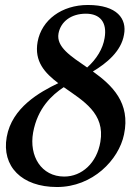

<svg xmlns="http://www.w3.org/2000/svg" viewBox="-20 -735 550 771"><path d="M209 16C352 16 457 -93 478 -195C505 -322 430 -393 353 -448C408 -481 467 -529 478 -596C490 -659 451 -715 333 -715C228 -715 147 -655 131 -567C117 -488 160 -442 214 -401C139 -365 28 -303 7 -185C-14 -67 67 16 209 16ZM113 -203C131 -301 188 -353 236 -385C314 -330 403 -280 383 -165C369 -81 309 -26 238 -26C146 -26 96 -108 113 -203ZM215 -601C224 -648 265 -680 325 -680C382 -680 411 -645 400 -582C393 -539 368 -498 330 -464C265 -509 205 -546 215 -601Z"/></svg>

Font: RL Madena Oblique
Style: Regular
Weight: 400
Italic angle: -10°
Designer: I Kadek Wantara Putra
Foundry: Roughlines ID
Version: Version 1.000;Glyphs 3.1.2 (3151)